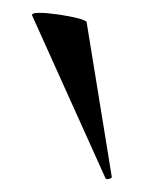

<svg xmlns="http://www.w3.org/2000/svg" viewBox="-20 -751 253 299"><path d="M30 -727Q29 -731 41 -731Q53 -731 70.5 -728.5Q88 -726 101.5 -722.5Q115 -719 115 -716L154 -476Q155 -474 150 -472.5Q145 -471 144 -474Z"/></svg>

Font: Cormorant SemiBold
Style: Regular
Weight: 600
Designer: Christian Thalmann (Catharsis Fonts)
Foundry: Catharsis Fonts
Version: Version 4.000